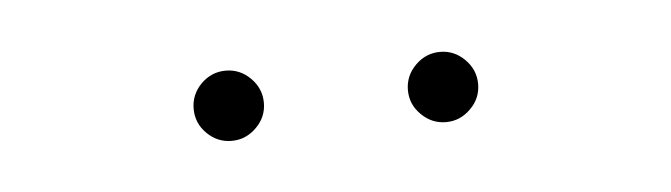

<svg xmlns="http://www.w3.org/2000/svg" viewBox="-23 -672 416 119"><g transform="rotate(-5 185.0 -612.0)"><path d="M230 -612.2Q230 -621.1 236.5 -627.6Q243 -634.1 251.9 -634.1Q260.7 -634.1 267.2 -627.6Q273.7 -621.1 273.7 -612.2Q273.7 -603.3 267.2 -596.9Q260.7 -590.4 251.9 -590.4Q243 -590.4 236.5 -596.9Q230 -603.3 230 -612.2ZM96.7 -612.2Q96.7 -621.1 103.1 -627.6Q109.6 -634.1 118.5 -634.1Q127.4 -634.1 133.9 -627.6Q140.4 -621.1 140.4 -612.2Q140.4 -603.3 133.9 -596.9Q127.4 -590.4 118.5 -590.4Q109.6 -590.4 103.1 -596.9Q96.7 -603.3 96.7 -612.2Z"/></g></svg>

Font: 26F Galaxy Sans Light
Style: Regular
Weight: 300
Designer: C₂₉H₂₅N₃O₅
Version: Version 1.100